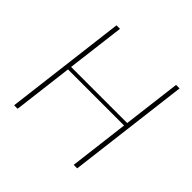

<svg xmlns="http://www.w3.org/2000/svg" viewBox="-175 -875 1047 1047"><g transform="rotate(45 348.5 -351.5)"><path d="M641.5 -703 555 0H528L570.5 -346H138L95.5 0H68.5L155 -703H182L140.5 -367.5H573L614.5 -703Z"/></g></svg>

Font: Lato ExtraLight
Style: Italic
Weight: 275
Italic angle: -7°
Designer: Lukasz Dziedzic with Adam Twardoch and Botio Nikoltchev
Foundry: tyPoland Lukasz Dziedzic
Version: Version 2.015; 2015-08-06; http://www.latofonts.com/